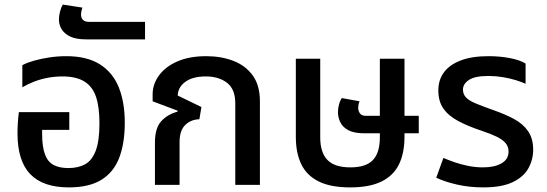

<svg xmlns="http://www.w3.org/2000/svg" viewBox="-20 -803 2374 834"><path d="M279 11Q167 11 111.5 -46.5Q56 -104 56 -224Q56 -244 57.5 -269Q59 -294 62 -316H281V-239H163V-221Q163 -165 175.5 -132Q188 -99 213.5 -86Q239 -73 277 -73Q319 -73 349 -89Q379 -105 395.5 -147.5Q412 -190 412 -268Q412 -338 397 -382.5Q382 -427 346.5 -449Q311 -471 252 -471Q220 -471 189.5 -465.5Q159 -460 131 -449.5Q103 -439 77 -424V-520Q98 -531 128 -539.5Q158 -548 194 -553.5Q230 -559 268 -559Q358 -559 414 -523.5Q470 -488 496 -423.5Q522 -359 522 -270Q522 -181 498 -118Q474 -55 420.5 -22Q367 11 279 11Z M353 -632Q310 -632 284.5 -644.5Q259 -657 247.5 -676.5Q236 -696 236 -718Q236 -734 240.5 -752Q245 -770 253 -783L338 -770Q336 -765 334 -756Q332 -747 332 -739Q332 -726 340 -717Q348 -708 368 -708H610V-632Z M653 0V-183Q653 -246 680 -276Q707 -306 751 -318L752 -322L643 -363V-394Q643 -437 670.5 -475Q698 -513 750 -536Q802 -559 876 -559Q941 -559 994 -538.5Q1047 -518 1078 -475Q1109 -432 1109 -363V0H1002V-354Q1002 -416 966 -443.5Q930 -471 874 -471Q817 -471 785 -447.5Q753 -424 752 -388L855 -338L846 -285Q809 -284 784.5 -260Q760 -236 760 -186V0Z M1501 11Q1416 11 1364 -15Q1312 -41 1288.5 -90Q1265 -139 1265 -209V-548H1371V-206Q1371 -141 1402 -108.5Q1433 -76 1502 -76Q1570 -76 1600 -108Q1630 -140 1630 -206V-548H1737V-209Q1737 -139 1713.5 -90Q1690 -41 1638 -15Q1586 11 1501 11ZM1563 -224Q1519 -224 1494 -237Q1469 -250 1458.5 -271.5Q1448 -293 1448 -316Q1448 -332 1452.5 -349Q1457 -366 1465 -377L1542 -363Q1539 -358 1537.5 -350Q1536 -342 1536 -334Q1536 -321 1543.5 -310.5Q1551 -300 1568 -300H1799V-224Z M2079 11Q2020 11 1966.5 -1Q1913 -13 1875 -31L1906 -117Q1927 -108 1954 -98.5Q1981 -89 2013 -82.5Q2045 -76 2078 -76Q2128 -76 2158.5 -93.5Q2189 -111 2189 -145Q2189 -166 2176 -181.5Q2163 -197 2137 -209.5Q2111 -222 2072 -235Q2012 -255 1970 -277.5Q1928 -300 1906 -331.5Q1884 -363 1884 -410Q1884 -456 1908.5 -489Q1933 -522 1981.5 -540.5Q2030 -559 2102 -559Q2152 -559 2195.5 -550.5Q2239 -542 2263 -527V-439Q2246 -447 2220 -455Q2194 -463 2163.5 -468Q2133 -473 2102 -473Q2042 -473 2016.5 -455.5Q1991 -438 1991 -414Q1991 -394 2004 -380Q2017 -366 2047 -353.5Q2077 -341 2125 -324Q2174 -307 2213 -286Q2252 -265 2274 -233Q2296 -201 2296 -153Q2296 -110 2275.5 -72.5Q2255 -35 2207.5 -12Q2160 11 2079 11Z"/></svg>

Font: Noto Sans Thai Medium
Style: Regular
Weight: 500
Designer: Monotype Design Team
Foundry: Monotype Imaging Inc.
Version: Version 2.001